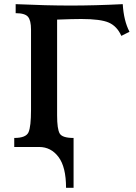

<svg xmlns="http://www.w3.org/2000/svg" viewBox="-20 -715 661 934"><path d="M337.9 198.7H301.3Q301.3 97.2 264.6 48.6Q228 0 170.4 0H49.3V-43.9Q106.9 -43.9 118.9 -72Q130.9 -100.1 130.9 -179.7V-571.3Q130.9 -616.2 116 -633.5Q101.1 -650.9 56.2 -650.9V-694.8Q207.5 -688 323.7 -688Q442.4 -688 577.1 -694.8Q582 -613.8 609.9 -560.5L570.3 -540.5Q549.3 -587.4 509.5 -605Q469.7 -622.6 375 -622.6Q334.5 -622.6 257.8 -619.6V-153.8Q257.8 -86.9 270.5 -65.4Q283.2 -43.9 337.9 -43.9Z"/></svg>

Font: Kelvinch
Style: Bold
Weight: 700
Designer: Paul James Miller
Foundry: High-Logic / Made with FontCreator
Version: Version 3.501;March 28, 2021;FontCreator 13.0.0.2683 64-bit